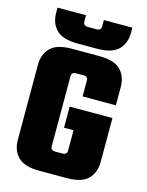

<svg xmlns="http://www.w3.org/2000/svg" viewBox="-123 -900 746 976"><g transform="rotate(15 250.5 -412.5)"><path d="M210 -505V-137Q210 -126 216 -120.5Q222 -115 235 -115H258V0H182Q102 0 68.5 -34Q35 -68 35 -124V-518Q35 -574 68.5 -608Q102 -642 182 -642H262V-527H235Q222 -527 216 -521.5Q210 -516 210 -505ZM471 -355V-244H246V-355ZM296 -422V-505Q296 -516 290 -521.5Q284 -527 271 -527H244V-642H324Q404 -642 437.5 -608Q471 -574 471 -518V-422ZM296 -137V-278H471V-124Q471 -68 437.5 -34Q404 0 324 0H248V-115H271Q284 -115 290 -120.5Q296 -126 296 -137ZM300 -825H450V-799Q450 -743 416.5 -709Q383 -675 303 -675H243V-770H275Q288 -770 294 -775.5Q300 -781 300 -792ZM56 -825H206V-792Q206 -781 212 -775.5Q218 -770 231 -770H263V-675H203Q123 -675 89.5 -709Q56 -743 56 -799Z"/></g></svg>

Font: Teko Variable Light
Style: Regular
Weight: 300
Designer: Manushi Parikh, Jonny Pinhorn
Foundry: Indian Type Foundry
Version: Version 3.000